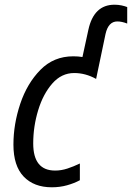

<svg xmlns="http://www.w3.org/2000/svg" viewBox="-20 -785 560 815"><path d="M200 10Q234 10 264.5 1.5Q295 -7 319 -20V-91Q292 -78 266 -69.5Q240 -61 214 -61Q121 -61 121 -176Q121 -248 142 -317Q163 -386 202 -430.5Q241 -475 295 -475Q343 -475 388 -450L428 -641Q440 -694 478 -694Q497 -694 520 -685V-755Q510 -759 496 -762Q482 -765 466 -765Q378 -765 355 -658L330 -543Q312 -546 291 -546Q208 -546 151.5 -488.5Q95 -431 66 -344.5Q37 -258 37 -171Q37 -81 80.5 -35.5Q124 10 200 10Z"/></svg>

Font: Noto Sans UI SemiCondensed
Style: Italic
Weight: 400
Width: 4
Italic angle: -12°
Designer: Monotype Design Team
Foundry: Monotype Imaging Inc.
Version: Version 1.901